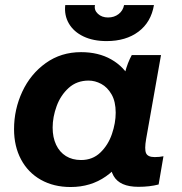

<svg xmlns="http://www.w3.org/2000/svg" viewBox="-20 -741 730 771"><path d="M426.2 -166.6 445.4 -165.2 477.2 -430.8Q479.4 -438.8 482.2 -450.2Q492.2 -489 509.2 -520H626.6L566.8 -182.8Q559.6 -141.4 566.6 -125.8Q573.6 -110.2 601.2 -110.2Q620.6 -110.2 636.4 -113.6L617 -0.2Q581 9.2 535.8 9.2Q461 9.2 436.1 -34.6Q411.2 -78.4 426.2 -166.6ZM532.8 -302.2Q532.8 -219 499.6 -147.3Q466.4 -75.6 405.4 -32.8Q344.4 10 263.6 10Q195.6 10 144.1 -19Q92.6 -48 64.5 -100.8Q36.4 -153.6 36.4 -222.2Q36.4 -301.8 69.5 -372.9Q102.6 -444 163.9 -487.8Q225.2 -531.6 305.4 -531.6Q375.4 -531.6 426.9 -502.3Q478.4 -473 505.6 -420.7Q532.8 -368.4 532.8 -302.2ZM191.4 -228.8Q191.4 -189.2 205.3 -159.7Q219.2 -130.2 244.8 -114.3Q270.4 -98.4 305.6 -98.4Q351.8 -98.4 383.1 -128.5Q414.4 -158.6 429.5 -202.9Q444.6 -247.2 444.6 -288.4Q444.6 -333.2 428 -362Q411.4 -390.8 386.5 -404.1Q361.6 -417.4 335.8 -417.4Q288.4 -417.4 255.9 -388Q223.4 -358.6 207.4 -314.8Q191.4 -271 191.4 -228.8ZM242 -720.6H361.4Q357.2 -700.4 373.1 -685.6Q389 -670.8 413.8 -670.8Q438.6 -670.8 456.3 -684.5Q474 -698.2 478.2 -720.6H598.2Q586.6 -651.8 536.1 -613.9Q485.6 -576 408 -576Q354.2 -576 315.1 -594.7Q276 -613.4 256.7 -646.4Q237.4 -679.4 242 -720.6Z"/></svg>

Font: Fixel Italic Variable 20240409 Display Thin
Style: Italic
Weight: 100
Italic angle: -10°
Designer: AlfaBravo + MacPaw
Foundry: Kyrylo Tkachov, Marchela Mozhyna, Serhii Makarenko, Maria Weinstein, Zakhar Kryvoshyya
Version: Version 1.211;Glyphs 3.2 (3225)